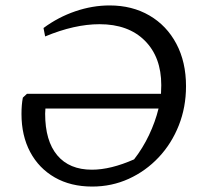

<svg xmlns="http://www.w3.org/2000/svg" viewBox="-20 -677 744 706"><path d="M319 9Q240 9 181.5 -24.5Q123 -58 91 -118Q59 -178 59 -258Q59 -292 64 -318L79 -332H572Q573 -348 573 -364Q573 -467 512.5 -527.5Q452 -588 346 -588Q254 -588 146 -543L140 -574Q194 -614 257 -635.5Q320 -657 383 -657Q466 -657 529.5 -620Q593 -583 628.5 -516Q664 -449 664 -360Q664 -283 637.5 -216Q611 -149 563.5 -98.5Q516 -48 453.5 -19.5Q391 9 319 9ZM146 -259Q146 -159 190.5 -106Q235 -53 318 -53Q387 -53 473 -91Q505 -132 528 -180.5Q551 -229 563 -278H147Q146 -267 146 -259Z"/></svg>

Font: Piazzolla SC
Style: Italic
Weight: 400
Italic angle: -11.3°
Designer: Juan Pablo del Peral
Foundry: Huerta Tipografica
Version: Version 1.330